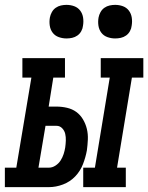

<svg xmlns="http://www.w3.org/2000/svg" viewBox="-67 -769 609 789"><path d="M275 0V-80H323L384 -450H347V-530H522V-450H475L414 -80H450V0ZM-47 0V-80H0L62 -450H25V-530H200V-450H152L133 -331H165Q187 -331 208.5 -326Q230 -321 246.5 -309Q263 -297 274 -278.5Q285 -260 290 -239Q295 -218 294 -195.5Q293 -173 290 -151Q285 -123 274 -94.5Q263 -66 242 -44Q221 -22 192 -11Q163 0 134 0ZM91 -80H134Q148 -80 161 -88.5Q174 -97 182 -109.5Q190 -122 194.5 -136Q199 -150 201 -163Q203 -177 203.5 -191.5Q204 -206 201 -219Q198 -232 188.5 -242Q179 -252 165 -252H120ZM406 -611Q390 -611 374.5 -616.5Q359 -622 349.5 -634.5Q340 -647 337.5 -663.5Q335 -680 338 -697Q340 -708 346 -719Q352 -730 362 -737Q372 -744 383.5 -746.5Q395 -749 406 -749Q423 -749 438 -743.5Q453 -738 462.5 -725.5Q472 -713 474.5 -696.5Q477 -680 474 -663Q473 -652 467 -641Q461 -630 451 -623Q441 -616 429.5 -613.5Q418 -611 406 -611ZM206 -611Q190 -611 174.5 -616.5Q159 -622 149.5 -634.5Q140 -647 137.5 -663.5Q135 -680 138 -697Q140 -708 146 -719Q152 -730 162 -737Q172 -744 183.5 -746.5Q195 -749 206 -749Q223 -749 238 -743.5Q253 -738 262.5 -725.5Q272 -713 274.5 -696.5Q277 -680 274 -663Q273 -652 267 -641Q261 -630 251 -623Q241 -616 229.5 -613.5Q218 -611 206 -611Z"/></svg>

Font: Iosevka Slab Medium Oblique
Style: Regular
Weight: 500
Italic angle: -9°
Monospace: yes
Designer: Belleve Invis
Foundry: Belleve Invis
Version: Version 11.1.1; ttfautohint (v1.8.3)